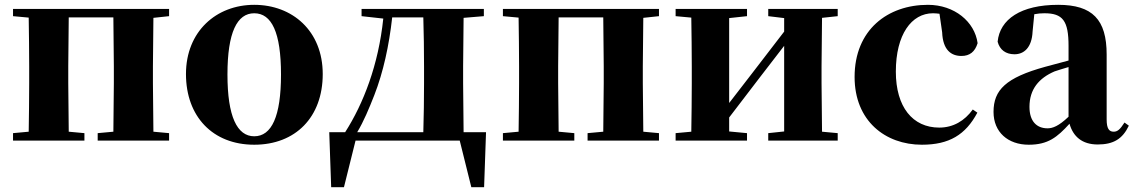

<svg xmlns="http://www.w3.org/2000/svg" viewBox="-20 -583 4700 796"><path d="M34 -516 99 -510C100 -451 101 -364 101 -308V-238C101 -182 100 -95 99 -37L34 -31V0H330V-31L265 -37L263 -238V-308L265 -511H450L452 -308V-238L450 -37L385 -31V0H681V-31L616 -37L614 -238V-308L616 -509L681 -516V-546H34Z M1034 17C1205 17 1318 -97 1318 -276C1318 -455 1192 -563 1034 -563C877 -563 751 -453 751 -276C751 -100 862 17 1034 17ZM1034 -18C963 -18 923 -100 923 -274C923 -449 963 -528 1034 -528C1106 -528 1145 -449 1145 -274C1145 -100 1106 -18 1034 -18Z M1479 -516 1569 -506C1549 -314 1487 -154 1411 -35H1345L1353 193H1406L1454 0H1734H1886L1934 193H1987L1995 -35H1902L1900 -238V-308L1902 -509L1986 -516V-546H1479ZM1735 -35H1461C1488 -80 1510 -133 1532 -189C1569 -284 1593 -394 1606 -511H1735C1737 -453 1738 -365 1738 -308V-238C1738 -181 1737 -93 1735 -35Z M2065 -516 2130 -510C2131 -451 2132 -364 2132 -308V-238C2132 -182 2131 -95 2130 -37L2065 -31V0H2361V-31L2296 -37L2294 -238V-308L2296 -511H2481L2483 -308V-238L2481 -37L2416 -31V0H2712V-31L2647 -37L2645 -238V-308L2647 -509L2712 -516V-546H2065Z M3165 -516 3231 -508V-452L3098 -279L3003 -156V-508L3077 -516V-546H2781V-516L2846 -510C2847 -451 2848 -364 2848 -308V-238C2848 -182 2847 -95 2846 -37L2781 -31V0H3077V-31L3003 -38V-96L3130 -262L3231 -393V-38L3165 -31V0H3453V-31L3388 -37L3386 -238V-308L3388 -509L3453 -516V-546H3165Z M3802 17C3915 17 3983 -24 4032 -116L4013 -129C3979 -82 3932 -54 3874 -54C3764 -54 3694 -139 3694 -286C3694 -440 3759 -528 3848 -528C3857 -528 3866 -527 3875 -526L3886 -449C3889 -375 3924 -351 3966 -351C4000 -351 4022 -368 4033 -404C4021 -493 3937 -563 3827 -563C3661 -563 3523 -460 3523 -264C3523 -82 3650 17 3802 17Z M4531 16C4596 16 4634 -7 4660 -62L4642 -75C4623 -45 4612 -37 4597 -37C4578 -37 4568 -50 4568 -88V-357C4568 -502 4509 -563 4367 -563C4212 -563 4125 -503 4116 -410C4125 -376 4150 -358 4186 -358C4224 -358 4258 -384 4261 -453L4268 -524C4283 -527 4296 -528 4310 -528C4386 -528 4410 -497 4410 -393V-332L4313 -306C4150 -261 4099 -210 4099 -119C4099 -35 4159 17 4245 17C4325 17 4363 -14 4414 -70C4429 -17 4466 16 4531 16ZM4410 -99C4369 -60 4344 -51 4323 -51C4278 -51 4248 -80 4248 -140C4248 -213 4287 -259 4352 -287C4366 -292 4387 -298 4410 -305Z"/></svg>

Font: Noto Serif CJK SC Black
Style: Regular
Weight: 900
Designer: Ryoko NISHIZUKA 西塚涼子 (kana & ideographs); Frank Grießhammer (Latin, Greek & Cyrillic); Wenlong ZHANG 张文龙 (bopomofo); San
Foundry: Adobe
Version: Version 2.001;hotconv 1.1.0;makeotfexe 2.6.0